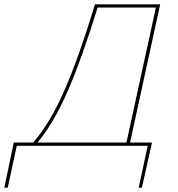

<svg xmlns="http://www.w3.org/2000/svg" viewBox="-55 -678 827 893"><path d="M652 -15 605 195H590L632 0H23L-19 195H-35L9 -15H99Q177 -103 244.5 -257.5Q312 -412 387 -658H690L550 -15ZM119 -15H533L670 -643H399Q326 -406 260 -254.5Q194 -103 119 -15Z"/></svg>

Font: EauTestText Thin
Style: Italic
Weight: 250
Italic angle: -12°
Designer: Christian Thalmann (Catharsis Fonts)
Version: Version 0.001;PS 000.001;hotconv 1.0.88;makeotf.lib2.5.64775